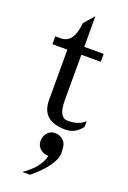

<svg xmlns="http://www.w3.org/2000/svg" viewBox="-182 -717 732 1096"><g transform="rotate(20 184.0 -169.0)"><path d="M217 183Q199 258 108 320H155Q275 220 281 148Q282 137 278 104Q276 81 256 64Q236 47 208 47Q180 47 162 69Q145 89 145 118Q145 148 169 167Q190 183 211 183Q213 183 216 183Q217 183 217 183ZM256 9Q315 9 354 -43V-78Q318 -43 251 -43Q196 -43 196 -146V-424H314V-472H196V-658L142 -596Q132 -476 58 -472H20V-424H111V-118Q111 9 256 9Z"/></g></svg>

Font: Sawarabi Mincho
Style: Regular
Weight: 400
Version: Version 1.082; ttfautohint (v1.8.4.7-5d5b)